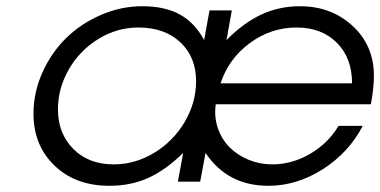

<svg xmlns="http://www.w3.org/2000/svg" viewBox="-20 -580 1214 613"><path d="M86.9 -216.8Q86.9 -284.7 115.2 -348.1Q143.6 -411.6 190.7 -458Q237.8 -504.4 302 -532.2Q366.2 -560.1 434.1 -560.1Q506.3 -560.1 554 -533.9Q601.6 -507.8 631.8 -452.1L648.9 -546.9H720.2L703.1 -452.1Q758.3 -507.8 814.9 -533.9Q871.6 -560.1 938 -560.1Q1037.6 -560.1 1105.7 -497.3Q1173.8 -434.6 1173.8 -337.9Q1173.8 -298.8 1164.1 -247.1H668.9Q663.1 -207 675.5 -170.9Q688 -134.8 713.1 -109.6Q738.3 -84.5 773.9 -69.8Q809.6 -55.2 849.1 -55.2Q912.1 -55.2 969.7 -88.6Q1027.3 -122.1 1061 -178.2H1138.2Q1093.8 -92.8 1010.7 -39.8Q927.7 13.2 836.9 13.2Q706.5 13.2 636.2 -91.8L619.1 0H547.9L564.9 -91.8Q507.8 -36.1 452.4 -11.5Q397 13.2 329.1 13.2Q221.2 13.2 154.1 -51.3Q86.9 -115.7 86.9 -216.8ZM165 -231Q165 -153.8 214.1 -104.5Q263.2 -55.2 342.8 -55.2Q411.6 -55.2 472.7 -92.3Q533.7 -129.4 569.8 -190.9Q606 -252.4 606 -320.8Q606 -397.9 555.7 -445.1Q505.4 -492.2 421.9 -492.2Q354 -492.2 294.4 -455.8Q234.9 -419.4 200 -358.9Q165 -298.3 165 -231ZM684.1 -314H1104Q1104 -395 1055.4 -443.6Q1006.8 -492.2 926.8 -492.2Q845.2 -492.2 777.8 -442.6Q710.4 -393.1 684.1 -314Z"/></svg>

Font: Involve
Style: Italic
Weight: 400
Italic angle: -10.5°
Designer: Stefan Peev
Foundry: Context Ltd.
Version: Version 1.001